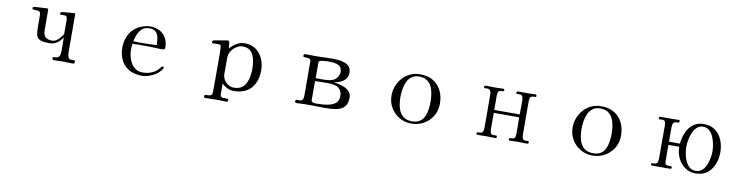

<svg xmlns="http://www.w3.org/2000/svg" viewBox="-20 -1256 8040 2088"><g transform="rotate(10 4000.0 -211.5)"><path d="M778 -20Q778 -7 773.5 -3Q769 1 756 1Q731 1 706.5 -0.5Q682 -2 658 -2Q630 -2 602.5 -0.5Q575 1 547 1Q533 1 533 -15Q533 -30 539 -31.5Q545 -33 557 -33Q593 -33 604 -54.5Q615 -76 615 -107Q615 -145 614.5 -184Q614 -223 614 -261Q586 -219 551 -196Q516 -173 465 -173Q409 -173 378 -183Q347 -193 334 -214.5Q321 -236 318.5 -270Q316 -304 316 -352V-448Q316 -477 307.5 -488Q299 -499 282.5 -500.5Q266 -502 243 -502Q235 -502 229 -505Q223 -508 223 -518Q223 -528 231.5 -529.5Q240 -531 247 -534Q266 -536 284.5 -536.5Q303 -537 321 -538Q338 -539 354 -540Q370 -541 386 -541Q389 -541 391.5 -537.5Q394 -534 394 -531Q394 -474 394.5 -417.5Q395 -361 395 -304Q395 -252 419.5 -228.5Q444 -205 496 -205Q518 -205 539 -218.5Q560 -232 577 -251.5Q594 -271 605 -288Q606 -290 608.5 -294Q611 -298 611 -300V-451Q611 -481 602 -490.5Q593 -500 576.5 -500Q560 -500 538 -500Q532 -500 530.5 -504.5Q529 -509 529 -513Q529 -522 537 -527Q540 -529 560.5 -531.5Q581 -534 607.5 -536Q634 -538 656.5 -539.5Q679 -541 685 -541Q689 -541 690.5 -537.5Q692 -534 692 -531V-483Q692 -389 692.5 -296Q693 -203 693 -109Q693 -95 696 -77.5Q699 -60 708.5 -48Q718 -36 737 -36Q745 -36 752 -36.5Q759 -37 767 -37Q775 -37 776.5 -31.5Q778 -26 778 -20Z M1624 -355Q1623 -396 1616.5 -434Q1610 -472 1587 -496.5Q1564 -521 1512 -521Q1465 -521 1435.5 -495.5Q1406 -470 1389.5 -431Q1373 -392 1365 -352Q1389 -351 1413.5 -350.5Q1438 -350 1462 -350Q1503 -350 1543.5 -351.5Q1584 -353 1624 -355ZM1741 -124Q1741 -120 1739 -118Q1736 -108 1724 -94Q1712 -80 1698 -67.5Q1684 -55 1675 -49Q1641 -26 1599 -12Q1557 2 1516 2Q1482 2 1439.5 -8.5Q1397 -19 1368 -38Q1311 -76 1285 -136Q1259 -196 1259 -262Q1259 -336 1288.5 -399.5Q1318 -463 1383 -503Q1412 -520 1448.5 -531.5Q1485 -543 1518 -543Q1578 -543 1623.5 -519Q1669 -495 1694.5 -451Q1720 -407 1720 -346Q1720 -330 1712.5 -325Q1705 -320 1690 -320Q1670 -320 1649.5 -321Q1629 -322 1609 -323Q1581 -324 1553 -324.5Q1525 -325 1496 -325Q1462 -325 1428 -325Q1394 -325 1360 -323Q1359 -307 1357.5 -291.5Q1356 -276 1356 -260Q1356 -222 1365.5 -182.5Q1375 -143 1395 -109.5Q1415 -76 1446.5 -55.5Q1478 -35 1522 -35Q1568 -35 1609 -49Q1650 -63 1684 -94Q1694 -103 1701 -113.5Q1708 -124 1718 -133Q1722 -137 1729 -137Q1741 -137 1741 -124Z M2692 -284Q2692 -320 2686.5 -358.5Q2681 -397 2666 -430Q2651 -463 2622.5 -483Q2594 -503 2548 -503Q2516 -503 2485.5 -485.5Q2455 -468 2433.5 -440Q2412 -412 2405 -380Q2402 -365 2402 -349Q2402 -333 2402 -317Q2402 -281 2402 -245.5Q2402 -210 2402 -174Q2402 -140 2419.5 -110.5Q2437 -81 2465.5 -63Q2494 -45 2528 -45Q2580 -45 2612 -66Q2644 -87 2661.5 -122.5Q2679 -158 2685.5 -200Q2692 -242 2692 -284ZM2790 -282Q2790 -157 2724 -83Q2658 -9 2530 -9Q2493 -9 2460.5 -26Q2428 -43 2402 -68V44Q2402 68 2411.5 76.5Q2421 85 2436 85Q2451 85 2469 85Q2479 85 2486.5 88Q2494 91 2494 103Q2494 108 2490.5 113.5Q2487 119 2480 119Q2450 119 2420.5 118Q2391 117 2361 117Q2331 117 2301 118.5Q2271 120 2241 120Q2234 120 2230.5 114Q2227 108 2227 103Q2227 87 2241 86Q2255 85 2266 85Q2290 85 2302 76Q2314 67 2314 41Q2314 22 2314.5 4Q2315 -14 2315 -33V-291Q2315 -329 2315 -367.5Q2315 -406 2313 -444Q2312 -473 2303.5 -477.5Q2295 -482 2269 -482Q2259 -482 2248 -481Q2237 -480 2226 -480Q2210 -480 2210 -493Q2210 -507 2220 -512Q2221 -512 2236 -515Q2251 -518 2274 -522Q2297 -526 2320 -530Q2343 -534 2359.5 -536.5Q2376 -539 2379 -539Q2389 -539 2393 -530Q2395 -527 2396.5 -511Q2398 -495 2400 -478Q2402 -461 2402 -455Q2434 -491 2474.5 -516Q2515 -541 2565 -541Q2638 -541 2688 -504.5Q2738 -468 2764 -409Q2790 -350 2790 -282Z M3686 -153Q3686 -198 3666 -224Q3646 -250 3612.5 -260.5Q3579 -271 3539 -271H3491Q3465 -271 3439 -270Q3413 -269 3387 -268V-56Q3387 -44 3397.5 -38.5Q3408 -33 3421.5 -31.5Q3435 -30 3443 -30Q3475 -30 3516.5 -33Q3558 -36 3596.5 -47Q3635 -58 3660.5 -83Q3686 -108 3686 -153ZM3644 -414Q3644 -448 3628 -466.5Q3612 -485 3587 -493Q3562 -501 3534 -502.5Q3506 -504 3481 -504Q3475 -504 3469 -503.5Q3463 -503 3456 -502Q3447 -501 3430.5 -499.5Q3414 -498 3401 -492.5Q3388 -487 3388 -472V-301Q3416 -301 3455.5 -300.5Q3495 -300 3533 -305Q3571 -310 3596 -326Q3616 -340 3630 -365Q3644 -390 3644 -414ZM3788 -156Q3788 -99 3766.5 -67.5Q3745 -36 3709 -21.5Q3673 -7 3629.5 -3.5Q3586 0 3542 0Q3489 0 3435.5 -1Q3382 -2 3329 -2Q3304 -2 3279 0Q3254 2 3228 2Q3212 2 3212 -15Q3212 -33 3225 -33Q3238 -33 3250 -33Q3283 -33 3291.5 -49Q3300 -65 3300 -95Q3300 -188 3299.5 -281Q3299 -374 3299 -468Q3299 -487 3289.5 -494.5Q3280 -502 3266 -503Q3252 -504 3238 -504Q3225 -504 3219.5 -506Q3214 -508 3214 -521Q3214 -534 3222 -536.5Q3230 -539 3240 -539Q3269 -539 3297.5 -538Q3326 -537 3355 -537Q3399 -537 3443 -539.5Q3487 -542 3530 -542Q3561 -542 3597.5 -538.5Q3634 -535 3666.5 -523.5Q3699 -512 3719.5 -488Q3740 -464 3740 -422Q3740 -380 3717.5 -353Q3695 -326 3660.5 -311Q3626 -296 3590 -290Q3619 -287 3653 -279.5Q3687 -272 3718 -257Q3749 -242 3768.5 -217Q3788 -192 3788 -156Z M4663 -264Q4663 -307 4656.5 -351Q4650 -395 4632 -432Q4614 -469 4581 -491.5Q4548 -514 4494 -514Q4444 -514 4412 -490Q4380 -466 4362.5 -427.5Q4345 -389 4338 -345.5Q4331 -302 4331 -262Q4331 -218 4338 -175.5Q4345 -133 4363 -98Q4381 -63 4414.5 -42Q4448 -21 4502 -21Q4554 -21 4586 -43Q4618 -65 4634.5 -101Q4651 -137 4657 -179.5Q4663 -222 4663 -264ZM4767 -261Q4767 -185 4731 -125Q4695 -65 4634 -30Q4573 5 4497 5Q4424 5 4364 -30Q4304 -65 4268.5 -125Q4233 -185 4233 -259Q4233 -316 4253 -366.5Q4273 -417 4308.5 -456Q4344 -495 4393.5 -517.5Q4443 -540 4501 -540Q4586 -540 4645 -504.5Q4704 -469 4735.5 -406Q4767 -343 4767 -261Z M5791 -16Q5791 -7 5788.5 -3Q5786 1 5777 1Q5753 1 5729.5 0Q5706 -1 5682 -1Q5657 -1 5633 0Q5609 1 5584 1Q5572 1 5572 -11Q5572 -26 5585 -26Q5622 -26 5632.5 -37.5Q5643 -49 5643 -85Q5643 -131 5642.5 -176Q5642 -221 5642 -266H5361V-85Q5361 -64 5368.5 -45.5Q5376 -27 5402 -27Q5409 -27 5415.5 -27.5Q5422 -28 5429 -28Q5434 -28 5436.5 -24Q5439 -20 5439 -15Q5439 -3 5434 -1Q5429 1 5419 1Q5397 1 5375 0Q5353 -1 5330 -1Q5305 -1 5279 -0.5Q5253 0 5227 0Q5215 0 5215 -12Q5215 -26 5223.5 -27Q5232 -28 5242 -28Q5272 -28 5281 -43.5Q5290 -59 5290 -87Q5290 -179 5289.5 -271Q5289 -363 5289 -454Q5289 -478 5280 -496Q5271 -514 5244 -514Q5238 -514 5231.5 -513.5Q5225 -513 5219 -513Q5212 -513 5210.5 -516.5Q5209 -520 5209 -525Q5209 -536 5213 -539Q5217 -542 5227 -542Q5250 -542 5274 -541Q5298 -540 5321 -540Q5343 -540 5365.5 -540.5Q5388 -541 5410 -542Q5412 -542 5414.5 -542.5Q5417 -543 5419 -543Q5425 -543 5428 -538.5Q5431 -534 5431 -529Q5431 -516 5424.5 -515.5Q5418 -515 5410 -515Q5379 -515 5369.5 -500.5Q5360 -486 5360 -457Q5360 -417 5360.5 -377.5Q5361 -338 5361 -298H5642Q5642 -337 5642.5 -376Q5643 -415 5643 -454Q5643 -476 5635.5 -494.5Q5628 -513 5602 -513Q5595 -513 5588.5 -512.5Q5582 -512 5575 -512Q5568 -512 5566.5 -515.5Q5565 -519 5565 -524Q5565 -535 5569 -538Q5573 -541 5583 -541Q5606 -541 5629 -540.5Q5652 -540 5674 -540Q5697 -540 5719.5 -540.5Q5742 -541 5764 -542Q5766 -543 5769 -543Q5772 -543 5774 -543Q5780 -543 5783 -538.5Q5786 -534 5786 -529Q5786 -515 5780 -515Q5774 -515 5764 -515Q5731 -515 5722 -499Q5713 -483 5713 -453Q5713 -362 5713.5 -269.5Q5714 -177 5714 -85Q5714 -65 5721.5 -46.5Q5729 -28 5754 -28Q5761 -28 5767.5 -28.5Q5774 -29 5781 -29Q5788 -29 5789.5 -25Q5791 -21 5791 -16Z M6663 -264Q6663 -307 6656.5 -351Q6650 -395 6632 -432Q6614 -469 6581 -491.5Q6548 -514 6494 -514Q6444 -514 6412 -490Q6380 -466 6362.5 -427.5Q6345 -389 6338 -345.5Q6331 -302 6331 -262Q6331 -218 6338 -175.5Q6345 -133 6363 -98Q6381 -63 6414.5 -42Q6448 -21 6502 -21Q6554 -21 6586 -43Q6618 -65 6634.5 -101Q6651 -137 6657 -179.5Q6663 -222 6663 -264ZM6767 -261Q6767 -185 6731 -125Q6695 -65 6634 -30Q6573 5 6497 5Q6424 5 6364 -30Q6304 -65 6268.5 -125Q6233 -185 6233 -259Q6233 -316 6253 -366.5Q6273 -417 6308.5 -456Q6344 -495 6393.5 -517.5Q6443 -540 6501 -540Q6586 -540 6645 -504.5Q6704 -469 6735.5 -406Q6767 -343 6767 -261Z M7776 -268Q7776 -300 7768.5 -342Q7761 -384 7744.5 -423Q7728 -462 7700 -487.5Q7672 -513 7631 -513Q7590 -513 7562 -487Q7534 -461 7517.5 -421Q7501 -381 7494 -339.5Q7487 -298 7487 -266Q7487 -234 7494 -193Q7501 -152 7517.5 -114Q7534 -76 7562 -51Q7590 -26 7631 -26Q7673 -26 7701.5 -51Q7730 -76 7746 -114Q7762 -152 7769 -193.5Q7776 -235 7776 -268ZM7862 -268Q7862 -199 7837 -137Q7812 -75 7762 -36.5Q7712 2 7635 2Q7566 2 7515.5 -35Q7465 -72 7438 -130.5Q7411 -189 7411 -253H7292V-86Q7292 -55 7298 -43.5Q7304 -32 7319 -30.5Q7334 -29 7360 -29Q7365 -29 7367.5 -24.5Q7370 -20 7370 -15Q7370 -4 7364 -2Q7358 0 7349 0H7155Q7143 0 7143 -11Q7143 -15 7144 -19.5Q7145 -24 7149 -25Q7152 -27 7156.5 -26.5Q7161 -26 7165 -26Q7199 -26 7208 -42Q7217 -58 7217 -88V-452Q7217 -472 7211 -491.5Q7205 -511 7179 -511Q7172 -511 7164.5 -510Q7157 -509 7150 -509Q7139 -509 7139 -521Q7139 -532 7143.5 -535.5Q7148 -539 7158 -539Q7186 -539 7213.5 -538.5Q7241 -538 7269 -538Q7291 -538 7312.5 -539Q7334 -540 7356 -540Q7368 -540 7368 -527Q7368 -514 7360 -511.5Q7352 -509 7341 -509.5Q7330 -510 7318.5 -507Q7307 -504 7299.5 -491Q7292 -478 7292 -449V-288H7412Q7419 -353 7443.5 -411Q7468 -469 7515 -506Q7562 -543 7635 -543Q7693 -543 7736 -520Q7779 -497 7807 -458Q7835 -419 7848.5 -370Q7862 -321 7862 -268Z"/></g></svg>

Font: Kaisei Tokumin
Style: Regular
Weight: 400
Designer: Font-Kai, 金井和夫
Foundry: KAZUO KANAI
Version: Version 5.003